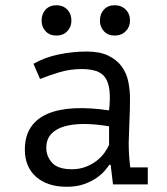

<svg xmlns="http://www.w3.org/2000/svg" viewBox="-20 -705 640 734"><path d="M108 -461Q151 -486 205 -497Q259 -508 311 -508Q362 -508 394.5 -492Q427 -476 445.5 -450.5Q464 -425 470.5 -392.5Q477 -360 477 -327Q477 -289 475 -246Q473 -203 472 -160Q472 -110 478 -65H545V0H412L403 -75H398Q392 -66 380 -52Q368 -38 348.5 -24.5Q329 -11 301 -1Q273 9 235 9Q161 9 118 -29Q75 -67 75 -133Q75 -184 97.5 -218Q120 -252 162 -270Q204 -288 263.5 -291Q323 -294 397 -283Q402 -329 398.5 -359.5Q395 -390 382.5 -408Q370 -426 347.5 -433.5Q325 -441 292 -441Q247 -441 206 -428.5Q165 -416 133 -403ZM255 -58Q283 -58 307 -67Q331 -76 349 -90Q367 -104 379 -120.5Q391 -137 397 -152V-222Q345 -231 301 -231Q257 -231 225 -221.5Q193 -212 175 -192Q157 -172 157 -140Q157 -107 179.5 -82.5Q202 -58 255 -58ZM139 -626Q139 -652 154.5 -668.5Q170 -685 196 -685Q221 -685 237 -668.5Q253 -652 253 -626Q253 -602 237 -585.5Q221 -569 196 -569Q170 -569 154.5 -585.5Q139 -602 139 -626ZM362 -626Q362 -652 377.5 -668.5Q393 -685 418 -685Q444 -685 460.5 -668.5Q477 -652 477 -626Q477 -602 460.5 -585.5Q444 -569 418 -569Q393 -569 377.5 -585.5Q362 -602 362 -626Z"/></svg>

Font: PT Mono
Style: Regular
Weight: 400
Monospace: yes
Designer: A.Korolkova, I.Chaeva
Foundry: ParaType Ltd
Version: Version 1.001W OFL